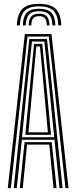

<svg xmlns="http://www.w3.org/2000/svg" viewBox="-20 -977 396 997"><path d="M20.5 0 109 -800H247.2L335.8 0H320L233.5 -787.2H122.8L36.2 0ZM51.2 0 132.2 -774.2H224L305 0H289L262.8 -251.5H93.5L67 0ZM94.2 -264.2H261.5L239.8 -481.5L210.2 -761.2H145.8L116 -481.5ZM111.5 -277 131 -481.5 156.8 -749.2H199.2L225.8 -481.5L244.8 -277ZM127.8 -289.8H228.5L211.2 -481.5L187.5 -736.2H168.8L145 -481.5ZM82.5 0 107.8 -238.8H248.5L273.8 0H258L235.8 -226H120.5L98.2 0ZM183 -957Q123.2 -957 96.5 -931Q69.8 -905 67.5 -845H83Q85 -898.2 108.2 -921.2Q131.5 -944.2 183 -944.2Q234.2 -944.2 257.5 -921.2Q280.8 -898.2 283 -845H298.5Q295.8 -905 269 -931Q242.2 -957 183 -957ZM183 -931.5Q139.2 -931.5 119.6 -911.5Q100 -891.5 98.2 -845H113.5Q115 -884.5 131.1 -901.6Q147.2 -918.8 183 -918.8Q218.8 -918.8 234.8 -901.6Q250.8 -884.5 252.2 -845H267.8Q265.8 -891.5 246.1 -911.5Q226.5 -931.5 183 -931.5ZM183 -906Q155 -906 142.5 -891.9Q130 -877.8 129 -845H142.5Q142.8 -871 152.6 -882.1Q162.5 -893.2 183 -893.2Q203.5 -893.2 213.4 -882.1Q223.2 -871 223.2 -845H237Q235.8 -877.8 223.2 -891.9Q210.8 -906 183 -906Z"/></svg>

Font: Big Shoulders Inline Display Medium
Style: Regular
Weight: 500
Designer: Patric King
Foundry: XO Type Co
Version: Version 1.000